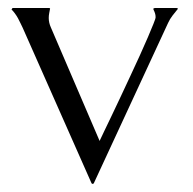

<svg xmlns="http://www.w3.org/2000/svg" viewBox="-20 -438 481 479"><path d="M8.8 -414.1 11.2 -418H103L105 -417Q104 -411.1 102.8 -405.3Q101.6 -399.4 101.6 -393.1Q101.6 -381.3 106.9 -369.6L228.5 -86.4Q231.9 -93.8 239.7 -110.1Q247.6 -126.5 258.1 -148.4Q268.6 -170.4 280.8 -196.3Q293 -222.2 305.2 -248.5Q317.4 -274.9 328.9 -299.8Q340.3 -324.7 348.9 -345Q357.4 -365.2 362.8 -378.4Q368.2 -391.6 368.2 -395Q368.2 -400.4 366.7 -405Q365.2 -409.7 362.8 -414.1V-417Q363.3 -417 364.5 -417.5Q365.7 -418 366.2 -418H420.9L424.3 -416.5Q417.5 -408.2 410.6 -399.4Q403.8 -390.6 399.4 -380.9L213.9 19.5L211.4 21L208.5 19.5L36.6 -368.7Q34.2 -373.5 31.2 -379.9Q28.3 -386.2 24.7 -392.8Q21 -399.4 16.8 -405Q12.7 -410.6 8.8 -414.1Z"/></svg>

Font: CAT Linz
Style: Regular
Weight: 400
Designer: Peter Wiegel
Foundry: Peter Wiegel
Version: Version 1.08